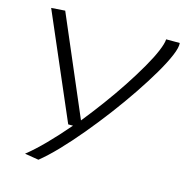

<svg xmlns="http://www.w3.org/2000/svg" viewBox="-111 -646 933 968"><g transform="rotate(15 355.5 -161.5)"><path d="M640 -534H711Q714 -512 695.5 -468Q677 -424 643 -366Q609 -308 564.5 -242Q520 -176 469.5 -109Q419 -42 366.5 21Q314 84 265 135Q216 186 175 219L102 207Q145 173 195.5 121.5Q246 70 299 8H274L39 -537L111 -542L331 -28Q376 -84 421 -145Q466 -206 505 -265.5Q544 -325 574.5 -378Q605 -431 622 -471.5Q639 -512 640 -534Z"/></g></svg>

Font: Georama ExtraExtended Light
Style: Italic
Weight: 300
Width: 8
Italic angle: -9°
Designer: Jean-Baptiste Levee
Foundry: Production Type
Version: Version 1.000